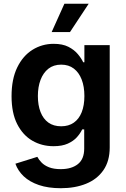

<svg xmlns="http://www.w3.org/2000/svg" viewBox="-20 -786 669 1022"><path d="M303.7 215.8Q236.8 215.8 187.3 199Q137.7 182.1 106.4 152.6Q75.2 123 62 85.4L178.7 48.8Q186.5 64 201.4 79.3Q216.3 94.7 241.2 104.5Q266.1 114.3 303.2 114.3Q360.8 114.3 394.5 87.6Q428.2 61 428.2 4.9V-97.2H417.5Q407.7 -76.2 389.4 -55.7Q371.1 -35.2 340.8 -21.5Q310.5 -7.8 265.1 -7.8Q202.6 -7.8 152.1 -37.1Q101.6 -66.4 71.5 -125.5Q41.5 -184.6 41.5 -273.9Q41.5 -365.2 71.8 -427.2Q102.1 -489.3 153.1 -521Q204.1 -552.7 265.6 -552.7Q313 -552.7 344 -536.9Q375 -521 394 -498.3Q413.1 -475.6 422.9 -454.6H429.2V-545.9H564V-1.5Q564 71.8 530.3 120.1Q496.6 168.5 438 192.1Q379.4 215.8 303.7 215.8ZM305.7 -113.8Q345.2 -113.8 372.8 -133.1Q400.4 -152.3 414.8 -188.5Q429.2 -224.6 429.2 -274.9Q429.2 -325.2 414.8 -362.5Q400.4 -399.9 373 -420.9Q345.7 -441.9 305.7 -441.9Q265.1 -441.9 237.5 -420.2Q210 -398.4 195.8 -360.8Q181.6 -323.2 181.6 -274.9Q181.6 -226.1 195.8 -189.7Q210 -153.3 237.5 -133.5Q265.1 -113.8 305.7 -113.8ZM254.9 -615.2 322.8 -766.1H452.1L352.5 -615.2Z"/></svg>

Font: Inter Cardless
Style: Bold
Weight: 700
Designer: Rasmus Andersson
Foundry: rsms
Version: Version 4.001;git-9221beed3